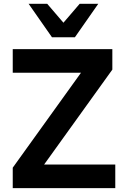

<svg xmlns="http://www.w3.org/2000/svg" viewBox="-20 -973 639 993"><path d="M561 -718.8V-613L155.5 -48.8L106.9 -122.1H576.2V0H45.9V-105.7L451.4 -669.9L500 -596.7H45.9V-718.8ZM127.9 -953.4H224.1L308.1 -855.5L392.1 -953.4H488.3L367.4 -780.3H248.8Z"/></svg>

Font: Min Sans VF VF
Style: Regular
Weight: 400
Designer: Jinseong-Kim, NotoSansCJK, Nunito
Foundry: Jinseong-Kim
Version: Version 1.420;Glyphs 3.1.2 (3151)